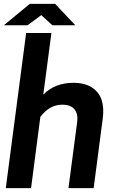

<svg xmlns="http://www.w3.org/2000/svg" viewBox="-21 -970 604 990"><path d="M8.8 0 113.8 -799.8H244.1L202.1 -481.9Q261.7 -543 357.9 -543Q416 -543 453.1 -518.8Q490.2 -494.6 503.2 -453.9Q516.1 -413.1 508.8 -358.9L461.9 0H332L377 -341.8Q382.3 -382.8 362.8 -406.5Q343.3 -430.2 299.8 -430.2Q234.4 -430.2 187 -367.2L139.2 0ZM121.1 -839.8H-1L132.8 -950.2H263.2L367.2 -839.8H249L191.9 -892.1Z"/></svg>

Font: Cooper Hewitt
Style: Semibold Italic
Weight: 710
Designer: Village Type and Design LLC
Foundry: Cooper Hewitt Smithsonian Design Museum
Version: 1.000